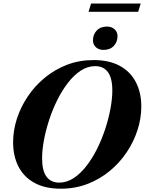

<svg xmlns="http://www.w3.org/2000/svg" viewBox="-20 -1074 834 1106"><path d="M794 -460.5Q794 -393 772.2 -325.2Q750.5 -257.5 709.8 -196.8Q669 -136 611.8 -88.8Q554.5 -41.5 483.5 -14.2Q412.5 13 330.5 13Q239.5 13 178.2 -20.8Q117 -54.5 86.2 -114.8Q55.5 -175 55.5 -254.5Q55.5 -322 77.2 -389.8Q99 -457.5 139.8 -518.2Q180.5 -579 237.8 -626.2Q295 -673.5 366 -700.8Q437 -728 519 -728Q610 -728 671 -694.2Q732 -660.5 763 -600.2Q794 -540 794 -460.5ZM222.5 -162.5Q222.5 -90.5 248 -56.2Q273.5 -22 321 -22Q364.5 -22 404.2 -48Q444 -74 478 -118Q512 -162 539.5 -217.2Q567 -272.5 586.5 -332.2Q606 -392 616.5 -449Q627 -506 627 -552.5Q627 -624.5 601.5 -658.8Q576 -693 528.5 -693Q484.5 -693 445 -667Q405.5 -641 371.5 -597Q337.5 -553 310 -497.8Q282.5 -442.5 263 -382.8Q243.5 -323 233 -266Q222.5 -209 222.5 -162.5ZM576.5 -786.5Q549 -786.5 532.2 -802.2Q515.5 -818 515.5 -841.5Q515.5 -875 537 -898Q558.5 -921 596.5 -921Q623.5 -921 640.2 -905.2Q657 -889.5 657 -866Q657 -832.5 635.5 -809.5Q614 -786.5 576.5 -786.5ZM490 -1006 504.5 -1053.5H790.5L776 -1006Z"/></svg>

Font: Newsreader 72pt
Style: Bold Italic
Weight: 700
Italic angle: -17°
Designer: Hugues Gentile
Foundry: Production Type
Version: Version 1.003; ttfautohint (v1.8.3)